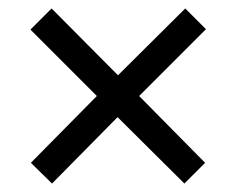

<svg xmlns="http://www.w3.org/2000/svg" viewBox="-20 -580 560 454"><path d="M418 -560 259 -402 102 -560 52 -510 209 -353 53 -195 103 -146 258 -303 416 -146 465 -195 309 -353 467 -511Z"/></svg>

Font: Noto Sans Lao Looped SemiCondensed
Style: Regular
Weight: 400
Width: 4
Designer: Mark Frömberg, Ben Mitchell
Foundry: The Fontpad Ltd
Version: Version 1.003